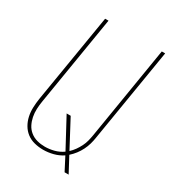

<svg xmlns="http://www.w3.org/2000/svg" viewBox="-191 -835 881 986"><g transform="rotate(30 250.0 -341.5)"><path d="M375 52H351L311 -25Q285 -8 255.5 -0.5Q226 7 197 7Q170 7 144.5 0.5Q119 -6 99.5 -21Q80 -36 67.5 -57.5Q55 -79 49.5 -104Q44 -129 45 -156Q46 -183 50 -209L137 -735H157L70 -206Q66 -182 65 -158.5Q64 -135 68.5 -112.5Q73 -90 83 -70.5Q93 -51 110.5 -37Q128 -23 150.5 -17Q173 -11 197 -11Q223 -11 250.5 -18Q278 -25 302 -42L209 -215H233L318 -55Q332 -68 343 -83.5Q354 -99 362.5 -116Q371 -133 375.5 -150.5Q380 -168 383 -186L473 -735H493L402 -183Q399 -163 393.5 -143.5Q388 -124 378.5 -105Q369 -86 356 -69Q343 -52 327 -38Z"/></g></svg>

Font: Iosevka Term Curly Thin
Style: Italic
Weight: 100
Italic angle: -9°
Designer: Belleve Invis
Foundry: Belleve Invis
Version: Version 32.3.0